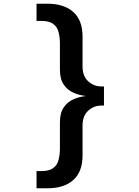

<svg xmlns="http://www.w3.org/2000/svg" viewBox="-20 -834 750 1035"><path d="M177 181V88H206.5Q255.5 88 279.2 60.8Q303 33.5 303 -37.5V-174Q303 -225 323.5 -255Q344 -285 376.5 -299Q409 -313 443.5 -316.5Q409 -320 376.5 -334Q344 -348 323.5 -378Q303 -408 303 -459V-595.5Q303 -666.5 279.2 -693.8Q255.5 -721 206.5 -721H177V-814H236Q325 -814 375 -769.5Q425 -725 425 -636.5V-476.5Q425 -423 455.8 -395.5Q486.5 -368 526 -368H540.5V-265H526Q486.5 -265 455.8 -237.5Q425 -210 425 -156.5V3.5Q425 92 375 136.5Q325 181 236 181Z"/></svg>

Font: League Mono SemiBold
Style: Regular
Weight: 600
Width: 6
Designer: Tyler Finck
Foundry: The League of Moveable Type / Tyler Finck
Version: Version 2.300;RELEASE